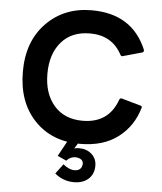

<svg xmlns="http://www.w3.org/2000/svg" viewBox="-63 -803 923 1091"><g transform="rotate(5 398.5 -257.0)"><path d="M399 234Q338 234 290 194L332 138Q366 166 396 166Q437 166 441 127Q441 95 397 92Q367 92 346 116L295 93L363 -31L416 -8L385 43Q397 39 413 39Q456 39 484.5 64.5Q513 90 513 131Q513 178 482 206Q451 234 399 234ZM414 14Q253 14 154.5 -90Q56 -194 56 -367Q56 -540 157.5 -644Q259 -748 416 -748Q647 -748 730 -551L731 -545Q731 -537 722 -534L611 -503Q603 -503 599 -512Q543 -616 418 -616Q313 -616 254.5 -548Q196 -480 196 -367Q196 -254 255 -186Q314 -118 418 -118Q566 -118 615 -254Q618 -264 627 -264L737 -233Q747 -231 747 -224L746 -220Q716 -115 632 -50.5Q548 14 414 14Z"/></g></svg>

Font: YamahaIndonesia935. App
Style: Bold
Weight: 700
Designer: Dalton Maag Ltd
Foundry: Dalton Maag Ltd
Version: Version 1.002; January 01, 2024; Regular/Italic